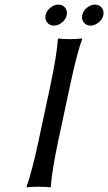

<svg xmlns="http://www.w3.org/2000/svg" viewBox="-20 -816 473 839"><path d="M186.3 -717.8Q175.3 -731.4 179.2 -750Q183.1 -768.6 200 -782.2Q216.8 -795.9 235.4 -795.9Q253.9 -795.9 264.6 -782.2Q275.4 -768.6 271.5 -750Q267.6 -731.4 251 -717.8Q234.4 -704.1 215.8 -704.1Q197.3 -704.1 186.3 -717.8ZM346.2 -717.8Q335.4 -731.4 339.4 -750Q343.3 -768.6 359.9 -782.2Q376.5 -795.9 395 -795.9Q413.6 -795.9 424.6 -782.2Q435.5 -768.6 431.6 -750Q427.7 -731.4 410.9 -717.8Q394 -704.1 375.5 -704.1Q356.9 -704.1 346.2 -717.8ZM200.7 -444.8Q228 -573.2 232.9 -645L235.8 -647.9Q252 -645 286.1 -645Q301.8 -645 314.9 -645.8Q328.1 -646.5 333.5 -647.5L338.9 -647.9V-645Q316.4 -584 286.6 -444.8L234.4 -200.2Q207 -71.8 202.1 0L199.2 2.9Q183.1 0 148.9 0Q133.3 0 120.1 0.7Q106.9 1.5 101.6 2L96.2 2.9V0Q119.1 -64 148.4 -200.2Z"/></svg>

Font: Linux Biolinum G
Style: Italic
Weight: 400
Italic angle: -12°
Designer: Philipp H. Poll
Foundry: Philipp H. Poll
Version: Version 0.5.1